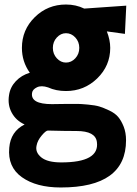

<svg xmlns="http://www.w3.org/2000/svg" viewBox="-20 -529 607 850"><path d="M533 -379 453 -390Q468 -352 468 -317Q468 -238 410.5 -182Q353 -126 272 -126Q228 -126 193 -142Q163 -152 143.5 -142.5Q124 -133 122 -118Q114 -68 210 -68Q219 -68 243.5 -68.5Q268 -69 282 -69Q311 -69 324 -69Q337 -69 369.5 -66Q402 -63 420 -57.5Q438 -52 463.5 -40Q489 -28 503 -11.5Q517 5 527.5 31.5Q538 58 538 92Q538 301 249 301Q141 301 77 255.5Q13 210 21 125Q27 53 89 22Q51 5 32 -30Q13 -65 20 -108Q25 -143 50 -169.5Q75 -196 112 -207Q77 -256 77 -317Q77 -397 134 -453Q191 -509 272 -509Q316 -509 353 -491L539 -504ZM272 -382Q249 -382 231.5 -363Q214 -344 214 -317Q214 -290 231.5 -271Q249 -252 272 -252Q296 -252 313.5 -271Q331 -290 331 -317Q331 -344 313.5 -363Q296 -382 272 -382ZM251 190Q421 190 409 100Q403 51 319 51Q290 51 261.5 50.5Q233 50 214.5 49.5Q196 49 192 49Q183 49 164.5 71Q146 93 142 115Q135 145 162.5 167.5Q190 190 251 190Z"/></svg>

Font: LilGrotesk Bold
Style: Regular
Weight: 700
Designer: BSozoo
Foundry: BSozoo
Version: Version 1.001;PS 001.001;hotconv 1.0.70;makeotf.lib2.5.58329